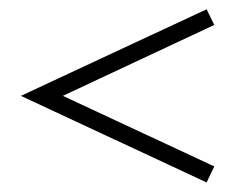

<svg xmlns="http://www.w3.org/2000/svg" viewBox="-20 -489 525 406"><path d="M416.9 -103.2 24.2 -286.3 416.9 -469.4 433.1 -436.3 112.9 -286.3 433.1 -137.1Z"/></svg>

Font: Playfair 5pt SemiExpanded Light ExtraBold
Style: Regular
Weight: 800
Version: Version 2.001;gftools[0.9.30]